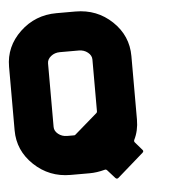

<svg xmlns="http://www.w3.org/2000/svg" viewBox="-55 -801 805 888"><g transform="rotate(-5 348.0 -357.5)"><path d="M549 -124 581 -87Q588 -80 580 -73L459 33Q452 39 445 32L410 -7Q405 -12 399 -10Q362 0 328 0H240Q141 0 70.5 -67Q0 -134 0 -228V-523Q0 -617 70.5 -684Q141 -751 240 -751H328Q428 -751 498 -684.5Q568 -618 568 -523V-228Q568 -177 547 -135Q545 -128 549 -124ZM384 -275Q387 -278 387 -282V-523Q387 -542 369.5 -556Q352 -570 328 -570H240Q216 -570 198.5 -556Q181 -542 181 -523V-228Q181 -209 198.5 -195Q216 -181 240 -181H273Q276 -181 279 -184Z"/></g></svg>

Font: Punc
Style: Bold
Weight: 400
Designer: The Kinetic
Foundry: The Kinetic
Version: Version 1.000;PS 001.001;hotconv 1.0.56